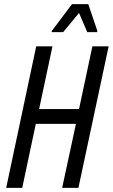

<svg xmlns="http://www.w3.org/2000/svg" viewBox="-20 -913 548 933"><path d="M10 0 156 -688H235L170 -383H364L429 -688H508L361 0H282L349 -311H154L88 0ZM231 -757 232 -763 330 -893H409L453 -763L452 -757H404L364 -850L287 -757Z"/></svg>

Font: Saira Condensed
Style: Italic
Weight: 400
Width: 3
Italic angle: -12°
Designer: Hector Gatti with collaboration of the Omnibus-Type team
Foundry: Omnibus-Type
Version: Version 1.100